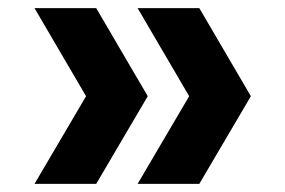

<svg xmlns="http://www.w3.org/2000/svg" viewBox="-20 -453 703 473"><path d="M598 -216 471 0H319L446 -216L319 -433H471ZM344 -216 217 0H65L192 -216L65 -433H217Z"/></svg>

Font: PostBus
Style: Regular
Weight: 400
Designer: Peter Wiegel
Version: Version 1.001